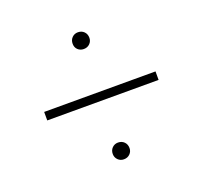

<svg xmlns="http://www.w3.org/2000/svg" viewBox="-92 -571 706 679"><g transform="rotate(-20 261.5 -231.0)"><path d="M57 -214V-246H476V-214ZM265 -407Q252 -407 243 -415.5Q234 -424 234 -438Q234 -452 243 -461Q252 -470 265 -470Q279 -470 288 -461Q297 -452 297 -438Q297 -425 288 -416Q279 -407 265 -407ZM265 8Q252 8 243 -1Q234 -10 234 -23Q234 -37 243 -46Q252 -55 265 -55Q279 -55 288 -46Q297 -37 297 -23Q297 -10 288 -1Q279 8 265 8Z"/></g></svg>

Font: Ysabeau ExtraLight
Style: Italic
Weight: 250
Italic angle: -12°
Version: Version 2.000;gftools[0.9.27.dev2+g8671c4b]